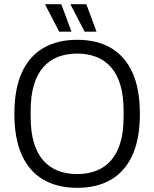

<svg xmlns="http://www.w3.org/2000/svg" viewBox="-20 -889 740 921"><path d="M350 12Q255 12 187.5 -27.5Q120 -67 84.5 -145.5Q49 -224 49 -343Q49 -462 84.5 -540.5Q120 -619 187.5 -658.5Q255 -698 350 -698Q446 -698 513 -658.5Q580 -619 615.5 -540.5Q651 -462 651 -343Q651 -224 615.5 -145.5Q580 -67 513 -27.5Q446 12 350 12ZM350 -54Q401 -54 442 -70Q483 -86 512.5 -119.5Q542 -153 557.5 -205Q573 -257 573 -330V-356Q573 -429 557.5 -481Q542 -533 512.5 -566.5Q483 -600 442 -616Q401 -632 350 -632Q299 -632 258 -616Q217 -600 187.5 -566.5Q158 -533 142.5 -481Q127 -429 127 -356V-330Q127 -257 142.5 -205Q158 -153 187.5 -119.5Q217 -86 258 -70Q299 -54 350 -54ZM386 -737 319 -866V-869H394L443 -737ZM264 -737 197 -866 198 -869H274L323 -737Z"/></svg>

Font: Archivo SemiCondensed Light
Style: Regular
Weight: 300
Width: 4
Designer: Hector Gatti
Foundry: Omnibus-Type
Version: Version 2.001